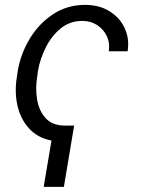

<svg xmlns="http://www.w3.org/2000/svg" viewBox="-20 -558 568 770"><path d="M277.3 -54.3 236.2 191.4H155.2L186.4 5.7Q130 -5.3 95.7 -43.7Q61.4 -82 49.5 -136.9Q37.6 -191.8 48.3 -253.2L51.5 -275.6Q63.6 -344.1 100.1 -404.1Q136.7 -464.1 193.2 -501.2Q249.6 -538.4 320.7 -538.4Q378.9 -538.4 420.1 -512.4Q461.3 -486.5 480.5 -444.1Q499.6 -401.6 491.8 -352.3H416.2Q421.5 -384.9 408.7 -412.5Q396 -440 370.2 -457Q344.5 -474.1 310 -474.1Q260.3 -474.1 223.5 -444.1Q186.8 -414.1 163.9 -368.4Q141 -322.8 132.5 -275.6L129.6 -253.2Q121.4 -206 128.6 -160.3Q135.7 -114.7 162.5 -84.7Q189.3 -54.7 240.1 -54.3Z"/></svg>

Font: Inter UI Light
Style: Italic
Weight: 300
Italic angle: 9.39999°
Designer: Rasmus Andersson
Foundry: rsms
Version: 3.2;8d6f07862